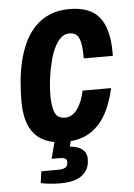

<svg xmlns="http://www.w3.org/2000/svg" viewBox="-52 -578 560 800"><g transform="rotate(-5 228.0 -178.0)"><path d="M36.1 -171.9Q36.1 -212.9 40 -256.1Q43.9 -299.3 53.7 -340.1Q63.5 -380.9 80.3 -416.7Q97.2 -452.6 123 -479.7Q148.9 -506.8 184.8 -522.5Q220.7 -538.1 269 -538.1Q355 -538.1 393.6 -489.7Q432.1 -441.4 432.1 -342.8V-328.1H310.1V-342.8Q310.1 -388.7 299.6 -412.8Q289.1 -437 259.8 -437Q238.3 -437 222.4 -421.4Q206.5 -405.8 195.3 -381.6Q184.1 -357.4 176.8 -327.9Q169.4 -298.3 165.3 -271Q161.1 -243.7 159.7 -221.9Q158.2 -200.2 158.2 -190.9Q158.2 -140.6 168.9 -114.7Q179.7 -88.9 211.9 -88.9Q228 -88.9 241.2 -97.4Q254.4 -106 264.6 -120.6Q274.9 -135.3 282.2 -154.3Q289.6 -173.3 293.9 -194.8H413.1Q404.3 -155.8 390.1 -120.1Q376 -84.5 354 -56.6Q332 -28.8 300.8 -11Q269.5 6.8 226.1 10.7L220.7 33.2Q234.9 34.2 247.6 37.8Q260.3 41.5 269.8 48.3Q279.3 55.2 284.9 65.4Q290.5 75.7 290.5 89.8Q290.5 118.7 279.3 136.5Q268.1 154.3 250.5 164.6Q232.9 174.8 211.4 178.5Q189.9 182.1 169.4 182.1Q148.4 182.1 126 179.9Q103.5 177.7 86.4 173.8L93.3 125H164.6Q182.6 125 193.6 119.1Q204.6 113.3 204.6 95.2Q204.6 85.9 197.3 81.5Q189.9 77.1 173.3 77.1H140.6L158.2 8.3Q36.1 -12.7 36.1 -171.9Z"/></g></svg>

Font: Archivo Narrow
Style: Bold Italic
Weight: 700
Italic angle: -8°
Designer: Hector Gatti
Foundry: Hector Gatti
Version: 1.002; ttfautohint (v0.8)